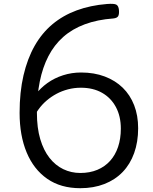

<svg xmlns="http://www.w3.org/2000/svg" viewBox="-20 -970 803 1009"><path d="M402 19Q299 19 228 -30.5Q157 -80 120 -169Q83 -258 83 -377Q83 -486 103.5 -574Q124 -662 162 -729Q200 -796 255.5 -842.5Q311 -889 383 -915.5Q455 -942 542 -949Q580 -952 591.5 -945.5Q603 -939 605 -918Q607 -895 601 -885Q595 -875 576 -873Q492 -867 426 -842.5Q360 -818 312.5 -776Q265 -734 234.5 -675Q204 -616 189 -541.5Q174 -467 174 -377Q174 -298 191.5 -239Q209 -180 240 -140.5Q271 -101 312.5 -81Q354 -61 402 -61Q452 -61 491.5 -77.5Q531 -94 558.5 -124.5Q586 -155 600.5 -198Q615 -241 615 -294Q615 -359 589 -407.5Q563 -456 516 -482.5Q469 -509 405 -509Q370 -509 337.5 -500.5Q305 -492 277 -477Q249 -462 225 -441.5Q201 -421 183 -396Q165 -371 153 -343L124 -391Q138 -435 165 -471Q192 -507 229 -533.5Q266 -560 311.5 -574.5Q357 -589 406 -589Q475 -589 530.5 -568Q586 -547 625 -509Q664 -471 685 -417Q706 -363 706 -296Q706 -224 685 -165.5Q664 -107 624.5 -66Q585 -25 528.5 -3Q472 19 402 19Z"/></svg>

Font: Playwrite US Modern
Style: Regular
Weight: 400
Designer: Veronika Burian, José Scaglione
Foundry: TypeTogether
Version: Version 1.002